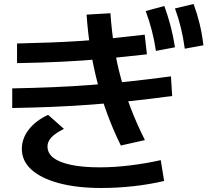

<svg xmlns="http://www.w3.org/2000/svg" viewBox="-20 -875 1040 958"><path d="M583 -149Q545 -226 516 -304.5Q487 -383 466 -464Q445 -545 431.5 -629.5Q418 -714 412 -802L531 -809Q537 -723 549.5 -643Q562 -563 583 -486Q604 -409 633.5 -332.5Q663 -256 703 -176ZM486 63Q364 63 274.5 39Q185 15 137 -28.5Q89 -72 89 -132Q89 -184 123.5 -228.5Q158 -273 220 -302L299 -232Q255 -210 235.5 -188.5Q216 -167 217 -142Q218 -109 248 -86.5Q278 -64 336.5 -52Q395 -40 478 -40Q551 -40 631.5 -50Q712 -60 782 -76L799 28Q727 45 646 54Q565 63 486 63ZM65 -658Q152 -660 231.5 -663Q311 -666 387 -671Q463 -676 540 -684Q617 -692 702 -702L713 -604Q598 -591 495.5 -581.5Q393 -572 288.5 -567Q184 -562 65 -560ZM41 -434Q148 -436 243.5 -440Q339 -444 432 -451Q525 -458 623 -468.5Q721 -479 833 -494L839 -396Q728 -381 628.5 -370.5Q529 -360 435 -353Q341 -346 245 -342Q149 -338 41 -336ZM758 -621Q750 -675 737.5 -723Q725 -771 707 -820L800 -845Q818 -795 831 -746Q844 -697 853 -639ZM902 -632Q894 -689 882.5 -736.5Q871 -784 853 -833L946 -855Q964 -806 976 -756.5Q988 -707 995 -649Z"/></svg>

Font: M PLUS 2 SemiBold
Style: Regular
Weight: 600
Designer: Coji Morishita
Foundry: UNDERFOREST DESIGN
Version: Version 1.001